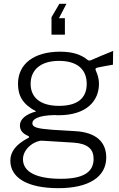

<svg xmlns="http://www.w3.org/2000/svg" viewBox="-20 -808 622 1003"><path d="M249 -627H319V-713H288L327 -788H290L249 -718ZM285 175C444 175 535 116 535 15C535 -64 485 -117 371 -123L254 -130C174 -136 149 -143 149 -164C149 -184 175 -205 266 -207C272 -206 280 -206 286 -206C432 -206 497 -281 497 -370C497 -403 486 -426 482 -436C476 -450 477 -453 499 -457C523 -462 536 -464 570 -470L571 -542C532 -527 489 -508 461 -496C454 -493 446 -489 439 -494C405 -522 362 -538 294 -538C160 -538 74 -476 74 -370C74 -305 101 -262 169 -226C113 -211 84 -184 84 -153C84 -128 98 -110 127 -98C134 -94 134 -90 127 -87C65 -55 34 -16 34 31C34 120 122 175 285 175ZM288 -255C194 -255 140 -296 140 -370C140 -445 195 -490 288 -490C383 -490 433 -446 433 -370C433 -295 385 -255 288 -255ZM298 126C172 126 100 91 100 24C100 -34 165 -75 200 -73L363 -63C440 -58 469 -28 469 22C469 94 411 126 298 126Z"/></svg>

Font: 18Franklin Light
Style: Regular
Weight: 300
Designer: Pablo Impallari, Rodrigo Fuenzalida (Modified by Dan O. Williams)
Version: Version 0.025;PS 000.025;hotconv 1.0.88;makeotf.lib2.5.64775